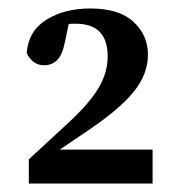

<svg xmlns="http://www.w3.org/2000/svg" viewBox="-20 -856 424 453"><path d="M48 -423V-480L140 -565Q190 -611 212 -647.5Q234 -684 234 -723Q234 -800 159 -800Q155 -800 150.5 -800Q146 -800 142 -799L133 -756Q127 -726 114.5 -714Q102 -702 85 -702Q69 -702 58.5 -710.5Q48 -719 43 -731Q47 -783 89.5 -809.5Q132 -836 193 -836Q261 -836 295 -804.5Q329 -773 329 -727Q329 -681 295.5 -639.5Q262 -598 186 -547L121 -503H340V-423Z"/></svg>

Font: Source Serif 4 SmText Semibold
Style: Regular
Weight: 600
Designer: Frank Grießhammer
Foundry: Adobe
Version: Version 4.005;hotconv 1.1.0;makeotfexe 2.6.0